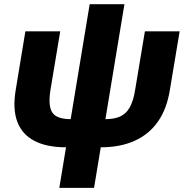

<svg xmlns="http://www.w3.org/2000/svg" viewBox="-20 -696 892 920"><path d="M296.4 9.8Q203.6 9.8 144.8 -21Q85.9 -51.8 63 -112.5Q40 -173.3 55.2 -264.6L101.6 -545.9H268.6L221.7 -264.6Q213.4 -212.4 220.5 -181.6Q227.5 -150.9 252 -137.9Q276.4 -125 318.4 -125H484.9Q527.3 -125 555.9 -137.9Q584.5 -150.9 601.8 -181.6Q619.1 -212.4 627.4 -264.6L674.3 -545.9H840.8L793.9 -264.6Q779.3 -173.8 736.6 -113Q693.8 -52.2 624.8 -21.2Q555.7 9.8 462.9 9.8ZM264.2 204.1 409.7 -675.8H576.2L430.7 204.1Z"/></svg>

Font: Inter ExtraBold
Style: Italic
Weight: 800
Italic angle: -9.3988°
Designer: Rasmus Andersson
Foundry: rsms
Version: Version 4.001;git-66647c0bb